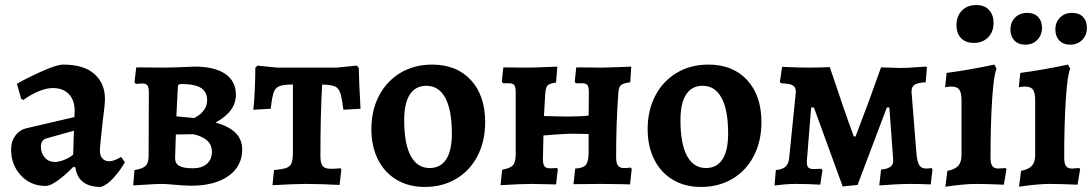

<svg xmlns="http://www.w3.org/2000/svg" viewBox="-20 -729 4328 761"><path d="M279 -65 271 -68Q239 -35 209 -13.5Q179 8 161 8Q102 8 63 -33.5Q24 -75 24 -137Q24 -168 40 -190.5Q56 -213 82 -220L275 -265L276 -289Q276 -332 253 -356Q230 -380 190 -380Q163 -380 131.5 -366.5Q100 -353 73 -333L64 -337L47 -397Q97 -425 152 -449Q207 -473 230 -473Q313 -473 354.5 -435.5Q396 -398 396 -337Q396 -315 387 -247Q376 -150 376 -131Q376 -112 386 -101Q396 -90 412 -90Q424 -90 437.5 -95.5Q451 -101 460 -107L475 -86Q457 -54 430.5 -24.5Q404 5 379 12Q335 12 309.5 -7.5Q284 -27 279 -65ZM270 -116 273 -211 166 -181Q142 -175 142 -148Q142 -122 157.5 -104.5Q173 -87 198 -87Q213 -87 233.5 -95Q254 -103 270 -116Z M508 6 513 -55Q545 -60 557 -71.5Q569 -83 569 -110L570 -363Q570 -382 564.5 -390Q559 -398 546 -398Q527 -398 519 -396L513 -403L520 -462L630 -461Q663 -461 751 -465Q831 -465 873 -436Q915 -407 915 -353Q915 -287 834 -243Q940 -215 940 -137Q940 -70 885.5 -31.5Q831 7 739 7Q724 7 709 6Q694 5 681 4Q637 0 623 0Q595 0 555.5 3Q516 6 508 6ZM750 -261Q752 -262 765.5 -270.5Q779 -279 790 -295Q801 -311 801 -332Q801 -365 776.5 -380.5Q752 -396 699 -396Q691 -396 688 -393.5Q685 -391 685 -384L679 -268ZM674 -102Q674 -81 690.5 -71.5Q707 -62 744 -62Q780 -62 800 -79.5Q820 -97 820 -128Q820 -180 747 -197L677 -196Z M1066 -55Q1100 -58 1115 -63.5Q1130 -69 1135.5 -82.5Q1141 -96 1141 -125V-394Q1104 -394 1087.5 -387.5Q1071 -381 1064.5 -362Q1058 -343 1053 -298L984 -294Q987 -314 989.5 -366.5Q992 -419 992 -460L1000 -469L1079 -461H1314L1394 -469L1402 -460Q1403 -402 1409 -298L1341 -294Q1335 -342 1328.5 -361Q1322 -380 1307.5 -386.5Q1293 -393 1257 -394Q1250 -282 1250 -109Q1250 -82 1259 -71Q1268 -60 1290 -60Q1306 -60 1316 -61Q1326 -62 1330 -62L1333 -58L1326 4Q1250 0 1192 0Q1150 0 1060 5Z M1452 -217Q1452 -292 1482.5 -350Q1513 -408 1567.5 -440.5Q1622 -473 1693 -473Q1790 -473 1846.5 -411.5Q1903 -350 1903 -245Q1903 -170 1873 -111.5Q1843 -53 1788.5 -20.5Q1734 12 1663 12Q1600 12 1552 -16.5Q1504 -45 1478 -97Q1452 -149 1452 -217ZM1771 -199Q1771 -293 1745 -341Q1719 -389 1670 -389Q1627 -389 1604.5 -354.5Q1582 -320 1582 -253Q1582 -159 1608 -111Q1634 -63 1683 -63Q1726 -63 1748.5 -97.5Q1771 -132 1771 -199Z M1970 -56Q2002 -62 2013 -74Q2024 -86 2024 -116V-362Q2024 -384 2018.5 -391.5Q2013 -399 1997 -399H1974L1969 -406L1975 -462L2068 -461Q2090 -461 2140 -463L2189 -465L2184 -402Q2157 -398 2150 -390Q2143 -382 2141 -356L2136 -269L2227 -267Q2276 -267 2313 -271L2314 -362Q2314 -384 2308.5 -391.5Q2303 -399 2286 -399H2262L2258 -406L2264 -462L2366 -461L2433 -463L2482 -465L2478 -403Q2450 -399 2441.5 -392Q2433 -385 2431 -364Q2422 -244 2422 -108Q2422 -83 2429 -73Q2436 -63 2453 -63Q2466 -63 2472 -64Q2478 -65 2480 -65L2484 -59L2477 2Q2462 2 2449 1L2362 0L2253 1L2260 -61Q2290 -62 2301.5 -75Q2313 -88 2313 -124V-198L2237 -199Q2215 -198 2183.5 -196Q2152 -194 2134 -192L2132 -106Q2131 -81 2137 -71.5Q2143 -62 2160 -62Q2185 -62 2187 -64L2191 -58L2184 2Q2159 2 2141 1L2086 0Q2044 0 1964 5Z M2547 -217Q2547 -292 2577.5 -350Q2608 -408 2662.5 -440.5Q2717 -473 2788 -473Q2885 -473 2941.5 -411.5Q2998 -350 2998 -245Q2998 -170 2968 -111.5Q2938 -53 2883.5 -20.5Q2829 12 2758 12Q2695 12 2647 -16.5Q2599 -45 2573 -97Q2547 -149 2547 -217ZM2866 -199Q2866 -293 2840 -341Q2814 -389 2765 -389Q2722 -389 2699.5 -354.5Q2677 -320 2677 -253Q2677 -159 2703 -111Q2729 -63 2778 -63Q2821 -63 2843.5 -97.5Q2866 -132 2866 -199Z M3206 -303H3195L3178 -91Q3177 -73 3183 -66Q3189 -59 3203 -59L3235 -60L3240 -55L3231 3Q3188 0 3131 0Q3112 0 3088.5 2Q3065 4 3050 6L3055 -55Q3081 -57 3093.5 -68.5Q3106 -80 3108 -104L3134 -361Q3136 -381 3124 -389.5Q3112 -398 3076 -399L3071 -404L3080 -464Q3154 -461 3181 -461Q3219 -461 3269 -463Q3324 -297 3364 -188H3371Q3425 -328 3472 -462L3506 -461Q3551 -459 3573 -460Q3598 -462 3650 -465L3654 -462L3649 -403Q3616 -401 3604 -392.5Q3592 -384 3593 -363L3612 -125Q3615 -88 3623.5 -74.5Q3632 -61 3650 -61Q3660 -61 3672 -63L3676 -57L3669 2Q3627 0 3589 0Q3560 0 3525 2Q3490 4 3465 6L3472 -57Q3498 -59 3510 -68.5Q3522 -78 3520 -99L3505 -303H3495L3379 4L3320 10Z M3735 -52Q3764 -57 3777.5 -71.5Q3791 -86 3791 -114V-330Q3791 -362 3782 -374Q3773 -386 3749 -386Q3741 -386 3726 -383L3732 -440Q3817 -451 3921 -473L3930 -457Q3919 -435 3912.5 -336.5Q3906 -238 3906 -105Q3906 -81 3913 -71Q3920 -61 3937 -61L3966 -63L3969 -58L3959 3Q3888 0 3849 0Q3802 0 3727 11ZM3771 -629Q3771 -665 3792.5 -687Q3814 -709 3850 -709Q3882 -709 3900 -689.5Q3918 -670 3918 -638Q3918 -603 3896.5 -581Q3875 -559 3840 -559Q3807 -559 3789 -578Q3771 -597 3771 -629Z M4027 -52Q4056 -57 4069.5 -71.5Q4083 -86 4083 -114V-330Q4083 -362 4074 -374Q4065 -386 4041 -386Q4033 -386 4018 -383L4024 -440Q4109 -451 4213 -473L4222 -457Q4211 -435 4204.5 -336.5Q4198 -238 4198 -105Q4198 -81 4205 -71Q4212 -61 4229 -61L4258 -63L4261 -58L4251 3Q4180 0 4141 0Q4094 0 4019 11ZM3985 -612Q3985 -641 4003.5 -659.5Q4022 -678 4052 -678Q4079 -678 4094.5 -662Q4110 -646 4110 -619Q4110 -590 4091.5 -571Q4073 -552 4044 -552Q4016 -552 4000.5 -568.5Q3985 -585 3985 -612ZM4163 -612Q4163 -641 4181.5 -659.5Q4200 -678 4229 -678Q4257 -678 4272.5 -662Q4288 -646 4288 -619Q4288 -590 4269.5 -571Q4251 -552 4222 -552Q4194 -552 4178.5 -568.5Q4163 -585 4163 -612Z"/></svg>

Font: Alegreya
Style: Bold
Weight: 700
Designer: Juan Pablo del Peral
Foundry: Huerta Tipografica
Version: Version 2.008; ttfautohint (v1.8)